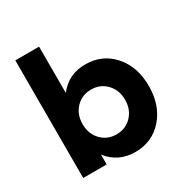

<svg xmlns="http://www.w3.org/2000/svg" viewBox="-173 -886 1015 1049"><g transform="rotate(-30 334.5 -361.0)"><path d="M65 -742H215V-450Q278 -532 384 -532Q491 -532 559 -455Q627 -378 627 -256Q627 -135 559 -57.5Q491 20 384 20Q277 20 213 -62V0H65ZM477 -256Q477 -317 439 -357Q401 -397 343 -397Q285 -397 247 -357Q209 -317 209 -256Q209 -195 247 -155Q285 -115 343 -115Q401 -115 439 -155Q477 -195 477 -256Z"/></g></svg>

Font: Metropolitano
Style: Bold
Weight: 700
Designer: Fonts by Alex Slobzheninov & Chris M. Simpson / Changes by Cristiano Sobral
Foundry: Fonts by Alex Slobzheninov & Chris M. Simpson / Changes by Cristiano Sobral
Version: Version 1.00;August 30, 2020;FontCreator 13.0.0.2681 64-bit